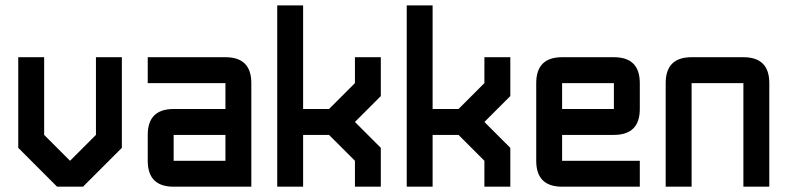

<svg xmlns="http://www.w3.org/2000/svg" viewBox="-20 -704 2970 724"><path d="M341.8 -488.3H439.5V-146.5L293 0H195.3L48.8 -146.5V-488.3H146.5V-195.3L244.1 -97.7L341.8 -195.3Z M927.7 0H634.8Q537.1 0 537.1 -97.7V-195.3Q537.1 -293 634.8 -293H830.1V-390.6H537.1V-488.3H830.1Q927.7 -488.3 927.7 -390.6ZM634.8 -97.7H830.1V-195.3H634.8Z M1025.4 -683.6H1123V-293H1220.7L1318.4 -390.6V-488.3H1416V-341.8L1318.4 -244.1L1416 -146.5V0H1318.4V-97.7L1220.7 -195.3H1123V0H1025.4Z M1513.7 -683.6H1611.3V-293H1709L1806.6 -390.6V-488.3H1904.3V-341.8L1806.6 -244.1L1904.3 -146.5V0H1806.6V-97.7L1709 -195.3H1611.3V0H1513.7Z M2099.6 -488.3H2294.9Q2392.6 -488.3 2392.6 -390.6V-293Q2392.6 -195.3 2294.9 -195.3H2099.6V-97.7H2392.6V0H2099.6Q2002 0 2002 -97.7V-390.6Q2002 -488.3 2099.6 -488.3ZM2294.9 -390.6H2099.6V-293H2294.9Z M2783.2 -390.6H2587.9V0H2490.2V-390.6Q2490.2 -488.3 2587.9 -488.3H2783.2Q2880.9 -488.3 2880.9 -390.6V0H2783.2Z"/></svg>

Font: BabelStone Runic Staveless Rule
Style: Regular
Weight: 400
Designer: Andrew West
Foundry: BabelStone
Version: Version 3.002 March 14, 2022